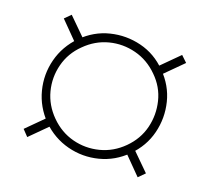

<svg xmlns="http://www.w3.org/2000/svg" viewBox="-85 -679 711 652"><g transform="rotate(20 270.5 -353.0)"><path d="M119 -503Q161 -545 215.5 -558.5Q270 -572 324.5 -558.5Q379 -545 420 -503Q462 -461 475.5 -406.5Q489 -352 475.5 -297.5Q462 -243 420 -201Q379 -160 324.5 -146Q270 -132 215.5 -146Q161 -160 119 -201Q78 -243 64 -297.5Q50 -352 64 -406.5Q78 -461 119 -503ZM140 -481Q104 -446 92 -399Q80 -352 92 -305.5Q104 -259 140 -223Q176 -187 222.5 -175Q269 -163 316 -175Q363 -187 399 -223Q435 -259 446.5 -305.5Q458 -352 446.5 -399Q435 -446 399 -481Q363 -517 316 -529Q269 -541 222.5 -529Q176 -517 140 -481ZM50 -553 71 -574 143 -503 121 -481ZM399 -204 420 -225 492 -154 470 -132ZM71 -132 50 -154 121 -225 143 -204ZM420 -481 399 -503 470 -574 492 -553Z"/></g></svg>

Font: Cinzel SemiBold
Style: Regular
Weight: 600
Designer: Natanael Gama
Version: Version 2.000